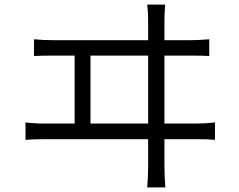

<svg xmlns="http://www.w3.org/2000/svg" viewBox="-20 -785 1040 836"><path d="M214 -610H625V-696Q625 -733 621 -765H699Q696 -719 696 -696V-610H810Q841 -610 891 -614V-541Q865 -543 810 -543H696V-247H835Q874 -247 916 -252V-176Q890 -179 835 -179H696V-64Q696 -17 700 31H621Q625 -17 625 -62V-179H178Q122 -179 91 -176V-252Q129 -247 178 -247H305V-543H214Q158 -543 128 -541V-614Q167 -610 214 -610ZM374 -543V-247H625V-543Z"/></svg>

Font: Sinter Normal
Style: Regular
Weight: 350
Foundry: Adobe & rsms
Version: Version 1.000